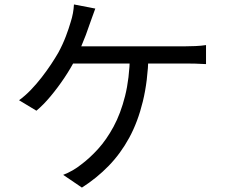

<svg xmlns="http://www.w3.org/2000/svg" viewBox="-20 -812 1040 871"><path d="M412.3 -773.1Q405.9 -756.2 399.3 -737.4Q392.6 -718.6 386.9 -702.8Q379.7 -680.5 369.4 -653.4Q359 -626.3 347 -597.8Q334.9 -569.2 320.7 -541.2Q301.3 -502.8 272 -458.9Q242.6 -415 209.7 -375.5Q176.8 -336 145.2 -309.8L66.4 -357.3Q93.4 -376.7 119.6 -403.8Q145.7 -431 169.2 -461.3Q192.7 -491.7 211.9 -520.6Q231 -549.6 244.1 -572.3Q264.7 -610.2 278.6 -646.9Q292.5 -683.6 300.7 -712.2Q307 -731.7 310.8 -752Q314.5 -772.3 315.5 -791.8ZM286.9 -601.9Q300.4 -601.9 333 -601.9Q365.6 -601.9 411 -601.9Q456.5 -601.9 507.4 -601.9Q558.4 -601.9 609.4 -601.9Q660.3 -601.9 704.5 -601.9Q748.6 -601.9 779.4 -601.9Q810.1 -601.9 821 -601.9Q839.8 -601.9 866.3 -603Q892.9 -604.1 914.6 -607.5V-521.2Q890.9 -522.9 864.5 -523.4Q838 -523.9 821 -523.9Q808.4 -523.9 769 -523.9Q729.6 -523.9 674.2 -523.9Q618.9 -523.9 557.2 -523.9Q495.5 -523.9 438.4 -523.9Q381.2 -523.9 338 -523.9Q294.8 -523.9 276.5 -523.9ZM653.7 -559.3Q650.5 -444 628 -351.8Q605.6 -259.6 566.4 -187.4Q527.2 -115.3 472.9 -59.5Q418.6 -3.7 351.6 39L266.6 -18.8Q288.1 -26.9 309.6 -39.3Q331.1 -51.8 347.9 -65.4Q386.8 -94.3 424.9 -136.2Q463.1 -178.2 495.2 -237.5Q527.3 -296.7 547.3 -376.1Q567.3 -455.5 569.5 -559.9Z"/></svg>

Font: Noto Sans JP
Style: Regular
Weight: 100
Designer: Ryoko NISHIZUKA 西塚涼子 (kana, bopomofo & ideographs); Paul D. Hunt (Latin, Greek & Cyrillic); Sandoll Communications 산돌커뮤니
Foundry: Adobe
Version: Version 2.004;hotconv 1.0.118;makeotfexe 2.5.65603